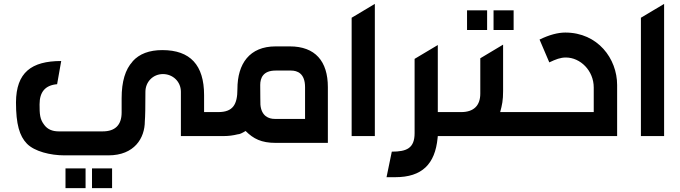

<svg xmlns="http://www.w3.org/2000/svg" viewBox="-20 -698 3487 985"><path d="M310 99H536C670 99 723 10 723 -76C725 -98 726 -148 726 -227C726 -278 765 -318 816 -318C866 -318 908 -280 908 -227V0H1089V-123H1027V-210C1027 -364 956 -441 813 -441C746 -441 695 -422 660 -383V-382C623 -342 604 -280 604 -194V-121C604 -56 570 -24 507 -24H281C248 -24 224 -35 208 -56C184 -86 183 -113 183 -163C183 -227 213 -261 273 -266L294 -385C141 -385 63 -326 62 -173C62 -61 80 0 118 39C157 79 239 99 310 99ZM316 267H419V166H316ZM452 267H555V166H452Z M1394 35H1662V-251C1662 -384 1597 -460 1467 -460H1394C1260 -460 1198 -371 1198 -241C1198 -162 1175 -123 1100 -123H1059V0H1129C1152 0 1176 -3 1200 -9C1209 -9 1222 -15 1240 -26C1280 14 1321 35 1394 35ZM1315 -262C1315 -297 1329 -336 1394 -336H1473C1505 -336 1545 -322 1545 -251V-88H1389C1359 -88 1321 -102 1316 -161C1316 -178 1315 -202 1315 -262Z M1784 -607V0H1903V-678Z M1990 80 1963 211H2008C2145 211 2212 144 2225 10L2226 0H2304V-123H2226V-467L2107 -396V-15C2107 62 2067 80 1990 80Z M2346 -123H2274V0H2695V-123H2546C2556 -160 2561 -183 2561 -231V-469L2444 -399V-218C2444 -156 2410 -123 2346 -123ZM2376 -544H2479V-645H2376ZM2512 -544H2615V-645H2512Z M2665 -123V0H3146V-262C3146 -397 3047 -531 2880 -531C2842 -531 2797 -519 2748 -495L2798 -378C2832 -394 2855 -403 2883 -403C2957 -403 3026 -336 3026 -249V-123Z M3268 -607V0H3387V-678Z"/></svg>

Font: All Genders v4
Style: Regular
Weight: 400
Designer: Rassam Alawdi
Foundry: Rassam Art
Version: Version 3.100;FEAKit 1.0